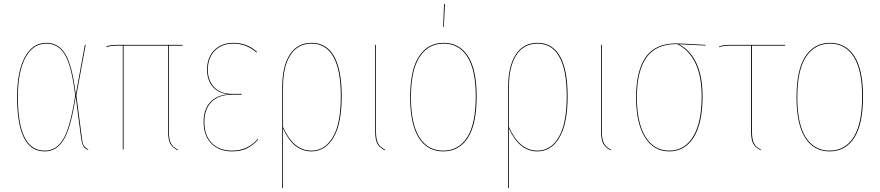

<svg xmlns="http://www.w3.org/2000/svg" viewBox="-20 -739 4349 949"><path d="M209 -527.3Q270.5 -527.3 304.2 -469.7Q337.9 -412.1 354.5 -271.5L399.4 -517.1H403.3L357.4 -267.1L384.3 -61Q387.7 -30.8 394.5 -19.5Q401.4 -8.3 416 -1.5L415.5 2Q404.8 -2.9 399.4 -7.1Q394 -11.2 388.7 -24.2Q383.3 -37.1 380.4 -60.1L354 -261.7Q331.5 -111.8 296.6 -51.3Q261.7 9.3 200.2 9.3Q64.5 9.3 64.5 -259.3Q64.5 -386.2 102.8 -456.8Q141.1 -527.3 209 -527.3ZM209 -523.4Q143.1 -523.4 105.7 -454.3Q68.4 -385.3 68.4 -259.3Q68.4 5.4 200.2 5.4Q260.7 5.4 294.7 -54.9Q328.6 -115.2 351.6 -267.1Q335 -408.7 302.2 -466.1Q269.5 -523.4 209 -523.4Z M882.3 -513.2H814.9V-87.9Q814.9 -51.8 824.2 -32Q833.5 -12.2 859.4 0.5L857.9 3.9Q830.6 -10.7 820.8 -30.5Q811 -50.3 811 -87.9V-513.2H590.8V0H586.9V-513.2H556.2Q522 -513.2 506.3 -505.4L504.9 -508.8Q521.5 -517.1 555.7 -517.1H882.3Z M1133.8 -527.3Q1201.2 -527.3 1250.5 -482.4L1247.6 -479.5Q1197.8 -523.4 1133.8 -523.4Q1076.7 -523.4 1042 -488.5Q1007.3 -453.6 1007.3 -394Q1007.3 -341.8 1038.3 -308.3Q1069.3 -274.9 1128.4 -274.9H1174.8L1174.3 -271H1127.4Q1061 -271 1025.6 -235.4Q990.2 -199.7 990.2 -136.2Q990.2 -68.8 1027.1 -31.7Q1064 5.4 1127 5.4Q1205.1 5.4 1253.9 -52.2L1255.9 -49.3Q1231 -20.5 1200.4 -5.6Q1169.9 9.3 1127 9.3Q1063 9.3 1024.7 -29.3Q986.3 -67.9 986.3 -136.2Q986.3 -198.7 1019.3 -234.1Q1052.2 -269.5 1109.9 -272.9Q1059.1 -277.8 1031.2 -310.5Q1003.4 -343.3 1003.4 -394Q1003.4 -455.1 1039.3 -491.2Q1075.2 -527.3 1133.8 -527.3Z M1521 -527.3Q1593.8 -527.3 1631.3 -460.7Q1668.9 -394 1668.9 -264.2Q1668.9 -127 1628.2 -58.8Q1587.4 9.3 1519 9.3Q1430.2 9.3 1378.9 -104V190.4H1375V-309.1Q1375 -411.6 1412.6 -469.5Q1450.2 -527.3 1521 -527.3ZM1519 5.4Q1585.9 5.4 1625.2 -61.3Q1664.6 -127.9 1664.6 -264.2Q1664.6 -392.6 1627.9 -458Q1591.3 -523.4 1521 -523.4Q1452.1 -523.4 1415.5 -466.8Q1378.9 -410.2 1378.9 -308.6V-111.3Q1430.7 5.4 1519 5.4Z M1838.4 -517.1V-87.9Q1838.4 -52.2 1847.9 -32.2Q1857.4 -12.2 1883.3 0.5L1881.3 3.9Q1854 -10.7 1844.2 -30.5Q1834.5 -50.3 1834.5 -87.9V-517.1Z M2174.8 -718.8H2179.2L2173.8 -605.5H2170.4ZM2335.9 -262.2Q2335.9 -125.5 2292.7 -58.1Q2249.5 9.3 2170.9 9.3Q2092.8 9.3 2050 -57.9Q2007.3 -125 2007.3 -258.3Q2007.3 -394.5 2051.3 -460.9Q2095.2 -527.3 2172.9 -527.3Q2250.5 -527.3 2293.2 -461.4Q2335.9 -395.5 2335.9 -262.2ZM2011.2 -258.3Q2011.2 -126.5 2053 -60.5Q2094.7 5.4 2170.9 5.4Q2247.6 5.4 2289.6 -61Q2331.5 -127.4 2331.5 -262.2Q2331.5 -393.6 2290 -458.5Q2248.5 -523.4 2172.9 -523.4Q2097.2 -523.4 2054.2 -458Q2011.2 -392.6 2011.2 -258.3Z M2637.7 -527.3Q2710.4 -527.3 2748 -460.7Q2785.6 -394 2785.6 -264.2Q2785.6 -127 2744.9 -58.8Q2704.1 9.3 2635.7 9.3Q2546.9 9.3 2495.6 -104V190.4H2491.7V-309.1Q2491.7 -411.6 2529.3 -469.5Q2566.9 -527.3 2637.7 -527.3ZM2635.7 5.4Q2702.6 5.4 2741.9 -61.3Q2781.2 -127.9 2781.2 -264.2Q2781.2 -392.6 2744.6 -458Q2708 -523.4 2637.7 -523.4Q2568.8 -523.4 2532.2 -466.8Q2495.6 -410.2 2495.6 -308.6V-111.3Q2547.4 5.4 2635.7 5.4Z M2955.1 -517.1V-87.9Q2955.1 -52.2 2964.6 -32.2Q2974.1 -12.2 3000 0.5L2998 3.9Q2970.7 -10.7 2960.9 -30.5Q2951.2 -50.3 2951.2 -87.9V-517.1Z M3466.8 -517.1V-513.7L3335 -520.5Q3390.1 -493.2 3421.4 -428.2Q3452.6 -363.3 3452.6 -262.2Q3452.6 -130.4 3408.9 -60.5Q3365.2 9.3 3287.6 9.3Q3210.9 9.3 3167.5 -60.5Q3124 -130.4 3124 -258.3Q3124 -387.7 3171.1 -456.1Q3218.3 -524.4 3322.3 -524.4Q3348.6 -524.4 3466.8 -517.1ZM3448.2 -262.2Q3448.2 -363.8 3416.5 -428.2Q3384.8 -492.7 3328.1 -520.5L3323.2 -521Q3221.2 -521 3174.6 -453.9Q3127.9 -386.7 3127.9 -258.3Q3127.9 -132.3 3170.2 -63.5Q3212.4 5.4 3287.6 5.4Q3363.3 5.4 3405.8 -63.7Q3448.2 -132.8 3448.2 -262.2Z M3860.4 -513.2H3696.8V-87.9Q3696.8 -51.8 3706.1 -32Q3715.3 -12.2 3741.2 0.5L3739.7 3.9Q3711.9 -10.7 3702.1 -30.5Q3692.4 -50.3 3692.4 -87.9V-513.2H3585Q3550.8 -513.2 3535.2 -505.4L3533.7 -508.8Q3550.3 -517.1 3585 -517.1H3860.4Z M4245.6 -262.2Q4245.6 -125.5 4202.4 -58.1Q4159.2 9.3 4080.6 9.3Q4002.4 9.3 3959.7 -57.9Q3917 -125 3917 -258.3Q3917 -394.5 3960.9 -460.9Q4004.9 -527.3 4082.5 -527.3Q4160.2 -527.3 4202.9 -461.4Q4245.6 -395.5 4245.6 -262.2ZM3920.9 -258.3Q3920.9 -126.5 3962.6 -60.5Q4004.4 5.4 4080.6 5.4Q4157.2 5.4 4199.2 -61Q4241.2 -127.4 4241.2 -262.2Q4241.2 -393.6 4199.7 -458.5Q4158.2 -523.4 4082.5 -523.4Q4006.8 -523.4 3963.9 -458Q3920.9 -392.6 3920.9 -258.3Z"/></svg>

Font: Fira Sans Compressed Four
Style: Regular
Weight: 100
Width: 1
Designer: Carrois Corporate & Edenspiekermann AG
Foundry: Carrois Corporate GbR & Edenspiekermann AG
Version: Version 4.203;PS 004.203;hotconv 1.0.88;makeotf.lib2.5.64775